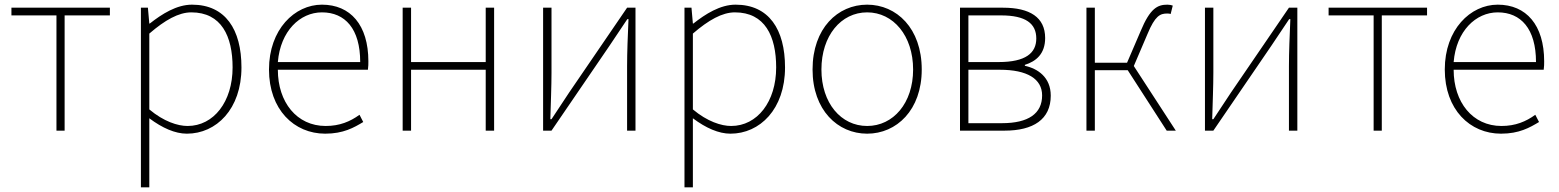

<svg xmlns="http://www.w3.org/2000/svg" viewBox="-20 -560 6681 823"><path d="M222 0H257V-494H451V-527H29V-494H222Z M584 243H620V-53C676 -11 731 13 781 13C907 13 1015 -92 1015 -271C1015 -434 946 -540 803 -540C737 -540 674 -500 622 -459H620L614 -527H584ZM784 -20C742 -20 682 -39 620 -91V-416C687 -474 746 -507 800 -507C929 -507 977 -405 977 -271C977 -124 896 -20 784 -20Z M1374 13C1452 13 1497 -13 1537 -37L1521 -68C1481 -39 1436 -20 1376 -20C1252 -20 1171 -122 1171 -261H1557C1559 -275 1559 -286 1559 -297C1559 -453 1482 -540 1360 -540C1243 -540 1133 -434 1133 -262C1133 -90 1241 13 1374 13ZM1171 -294C1182 -427 1266 -507 1360 -507C1459 -507 1524 -437 1524 -294Z M1706 0H1742V-261H2062V0H2098V-527H2062V-294H1742V-527H1706Z M2308 0H2344L2592 -363C2614 -396 2647 -445 2669 -478H2674C2671 -407 2668 -336 2668 -277V0H2704V-527H2668L2420 -164C2398 -131 2366 -82 2344 -49H2339C2341 -120 2344 -191 2344 -249V-527H2308Z M2914 243H2950V-53C3006 -11 3061 13 3111 13C3237 13 3345 -92 3345 -271C3345 -434 3276 -540 3133 -540C3067 -540 3004 -500 2952 -459H2950L2944 -527H2914ZM3114 -20C3072 -20 3012 -39 2950 -91V-416C3017 -474 3076 -507 3130 -507C3259 -507 3307 -405 3307 -271C3307 -124 3226 -20 3114 -20Z M3697 13C3823 13 3931 -88 3931 -262C3931 -439 3823 -540 3697 -540C3571 -540 3463 -439 3463 -262C3463 -88 3571 13 3697 13ZM3697 -20C3585 -20 3501 -118 3501 -262C3501 -407 3585 -507 3697 -507C3809 -507 3894 -407 3894 -262C3894 -118 3809 -20 3697 -20Z M4095 0H4286C4409 0 4484 -48 4484 -150C4484 -229 4428 -266 4373 -278V-282C4421 -297 4460 -329 4460 -397C4460 -486 4394 -527 4280 -527H4095ZM4131 -294V-494H4271C4377 -494 4422 -459 4422 -395C4422 -333 4377 -294 4261 -294ZM4131 -32V-261H4266C4383 -261 4447 -222 4447 -151C4447 -73 4388 -32 4275 -32Z M4637 0H4673V-259H4814L4981 0H5020L4840 -277L4899 -415C4931 -492 4953 -502 4982 -502C4990 -502 4992 -502 4998 -500L5007 -536C5003 -538 4993 -540 4984 -540C4942 -540 4910 -525 4869 -426L4811 -291H4673V-527H4637Z M5145 0H5181L5429 -363C5451 -396 5484 -445 5506 -478H5511C5508 -407 5505 -336 5505 -277V0H5541V-527H5505L5257 -164C5235 -131 5203 -82 5181 -49H5176C5178 -120 5181 -191 5181 -249V-527H5145Z M5868 0H5903V-494H6097V-527H5675V-494H5868Z M6414 13C6492 13 6537 -13 6577 -37L6561 -68C6521 -39 6476 -20 6416 -20C6292 -20 6211 -122 6211 -261H6597C6599 -275 6599 -286 6599 -297C6599 -453 6522 -540 6400 -540C6283 -540 6173 -434 6173 -262C6173 -90 6281 13 6414 13ZM6211 -294C6222 -427 6306 -507 6400 -507C6499 -507 6564 -437 6564 -294Z"/></svg>

Font: Source Han Sans JP ExtraLight
Style: Regular
Weight: 250
Designer: Ryoko NISHIZUKA 西塚涼子 (kana, bopomofo & ideographs); Paul D. Hunt (Latin, Greek & Cyrillic); Sandoll Communications 산돌커뮤니
Foundry: Adobe
Version: Version 2.001;hotconv 1.0.107;makeotfexe 2.5.65593